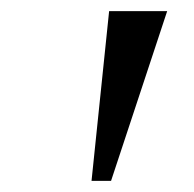

<svg xmlns="http://www.w3.org/2000/svg" viewBox="-20 -842 347 344"><path d="M279.5 -822 179 -518H144L175.5 -822Z"/></svg>

Font: Merriweather 20pt Light
Style: Italic
Weight: 300
Italic angle: -7.8°
Version: Version 2.101